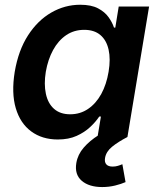

<svg xmlns="http://www.w3.org/2000/svg" viewBox="-20 -568 659 796"><path d="M219.7 10.3Q154.8 10.3 109.4 -23.2Q64 -56.6 45.4 -119.4Q26.9 -182.1 41 -270Q56.2 -359.4 96.2 -421.4Q136.2 -483.4 192.6 -515.9Q249 -548.3 312.5 -548.3Q358.4 -548.3 386.5 -533.4Q414.6 -518.6 430.2 -496.6Q445.8 -474.6 452.6 -453.6H458L472.2 -541H598.1L508.3 0H384.3L398.4 -85H391.6Q377 -63 353.8 -41.3Q330.6 -19.5 297.6 -4.6Q264.6 10.3 219.7 10.3ZM271 -94.2Q312.5 -94.2 345.2 -116.5Q377.9 -138.7 399.7 -178.2Q421.4 -217.8 430.2 -270.5Q439 -323.2 430.2 -362.3Q421.4 -401.4 396 -422.9Q370.6 -444.3 329.1 -444.3Q286.6 -444.3 253.9 -421.9Q221.2 -399.4 200 -360.4Q178.7 -321.3 169.9 -270.5Q161.6 -219.2 170.2 -179.2Q178.7 -139.2 204.1 -116.7Q229.5 -94.2 271 -94.2ZM403.8 207.5Q349.1 207.5 318.8 181.4Q288.6 155.3 296.4 107.9Q302.2 72.8 326.9 44.2Q351.6 15.6 388.7 -7.8L508.3 0Q469.7 20 444.8 40.3Q419.9 60.5 415.5 86.9Q412.6 104 420.7 113.3Q428.7 122.6 447.3 122.6Q458.5 122.6 468.5 119.6Q478.5 116.7 487.3 112.8L500.5 187Q482.9 194.8 457.3 201.2Q431.6 207.5 403.8 207.5Z"/></svg>

Font: Inter 17pt SemiBold
Style: Italic
Weight: 600
Italic angle: -9.3988°
Version: Version 4.001;git-66647c0bb